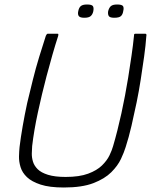

<svg xmlns="http://www.w3.org/2000/svg" viewBox="-20 -823 673 854"><path d="M264 11Q200 11 160.5 -2Q121 -15 100 -35Q79 -55 71.5 -79.5Q64 -104 64.5 -127Q65 -150 67 -169Q72 -211 81 -262.5Q90 -314 101 -365Q113 -415 126 -467.5Q139 -520 154.5 -570.5Q170 -621 184 -664Q185 -667 187.5 -670Q190 -673 192 -673Q203 -673 213.5 -673Q224 -673 235 -673Q239 -673 239.5 -671.5Q240 -670 239 -664Q226 -624 213 -578.5Q200 -533 187 -484Q166 -404 148.5 -323Q131 -242 123 -173Q122 -159 121.5 -141Q121 -123 126.5 -104.5Q132 -86 147.5 -70.5Q163 -55 193.5 -45.5Q224 -36 272 -36Q333 -36 372 -50.5Q411 -65 433.5 -87Q456 -109 467 -132Q478 -155 483 -173Q503 -241 520 -319Q537 -397 550 -477Q558 -528 565 -575.5Q572 -623 576 -664Q576 -670 577.5 -671.5Q579 -673 583 -673Q594 -673 604.5 -673Q615 -673 626 -673Q630 -673 631 -670Q632 -667 631 -664Q628 -621 621 -571Q614 -521 606 -469.5Q598 -418 588 -369Q577 -316 565 -264Q553 -212 539 -169Q532 -146 518 -116Q504 -86 475 -57Q446 -28 395.5 -8.5Q345 11 264 11ZM395 -773Q392 -759 383.5 -751.5Q375 -744 355 -744Q336 -744 330.5 -751.5Q325 -759 328 -773Q331 -789 339.5 -796Q348 -803 367 -803Q388 -803 393 -796Q398 -789 395 -773ZM528 -773Q526 -759 518 -751.5Q510 -744 488 -744Q469 -744 464 -751.5Q459 -759 461 -773Q465 -789 473.5 -796Q482 -803 501 -803Q522 -803 527 -796Q532 -789 528 -773Z"/></svg>

Font: Glory Thin Light
Style: Italic
Weight: 300
Italic angle: -12°
Version: Version 1.011